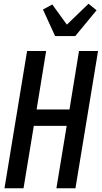

<svg xmlns="http://www.w3.org/2000/svg" viewBox="-20 -1008 545 1028"><path d="M4 0 125 -735H227L176 -422H352L403 -735H505L384 0H282L337 -334H161L106 0ZM275 -815 210 -957 260 -984 338 -876 454 -988 497 -953 383 -815Z"/></svg>

Font: Iosevka SS18 Semibold
Style: Italic
Weight: 600
Italic angle: -9°
Monospace: yes
Designer: Belleve Invis
Foundry: Belleve Invis
Version: Version 25.1.1; ttfautohint (v1.8.4)